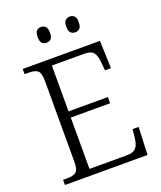

<svg xmlns="http://www.w3.org/2000/svg" viewBox="-162 -1008 931 1110"><g transform="rotate(-20 303.0 -453.0)"><path d="M43 0V-32H70Q105 -32 122.5 -45Q140 -58 140 -109V-603Q140 -655 123 -668.5Q106 -682 70 -682H43V-714H518L524 -544H487L482 -599Q479 -636 464 -655.5Q449 -675 407 -675H208V-393H450V-355H208V-39H436Q479 -39 495 -58.5Q511 -78 515 -115L521 -170H558L551 0ZM402 -809Q385 -809 374 -819.5Q363 -830 363 -858Q363 -885 374 -895.5Q385 -906 402 -906Q418 -906 429 -895.5Q440 -885 440 -858Q440 -830 429 -819.5Q418 -809 402 -809ZM225 -809Q208 -809 197.5 -819.5Q187 -830 187 -858Q187 -885 197.5 -895.5Q208 -906 225 -906Q241 -906 252 -895.5Q263 -885 263 -858Q263 -830 252 -819.5Q241 -809 225 -809Z"/></g></svg>

Font: Noto Serif Sinhala Light
Style: Regular
Weight: 300
Designer: Jelle Bosma - Monotype Design Team
Foundry: Monotype Imaging Inc.
Version: Version 2.007; ttfautohint (v1.8.4.7-5d5b)